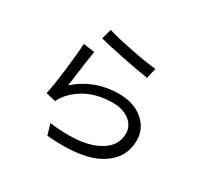

<svg xmlns="http://www.w3.org/2000/svg" viewBox="-165 -1004 1329 1262"><g transform="rotate(30 500.0 -372.5)"><path d="M316.4 -705.1 336.9 -781.2Q399.4 -760.7 525.9 -735.8Q652.3 -710.9 719.7 -705.1L701.2 -627Q631.8 -636.7 502.9 -662.6Q374 -688.5 316.4 -705.1ZM315.4 -600.6Q309.6 -570.3 276.4 -325.2Q412.1 -444.3 595.7 -444.3Q708 -444.3 778.3 -385.3Q848.6 -326.2 848.6 -237.3Q848.6 -95.7 718.3 -21.5Q587.9 52.7 324.2 30.3L299.8 -51.8Q524.4 -24.4 644.5 -78.6Q764.6 -132.8 764.6 -239.3Q764.6 -297.9 715.8 -335.4Q667 -373 590.8 -373Q396.5 -373 285.2 -242.2Q266.6 -219.7 254.9 -192.4L179.7 -210Q194.3 -275.4 210 -403.8Q225.6 -532.2 230.5 -612.3Z"/></g></svg>

Font: Nasu
Style: Regular
Weight: 400
Designer: Ryoko NISHIZUKA (kana &amp; ideographs); Paul D. Hunt (Latin, Greek &amp; Cyrillic); Wenlong ZHANG (bopomofo); Sandoll C
Version: Version 2014.1215